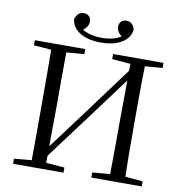

<svg xmlns="http://www.w3.org/2000/svg" viewBox="-98 -1023 1058 1114"><g transform="rotate(10 431.5 -466.0)"><path d="M432 -781C534 -781 601 -823 607 -889C599 -918 581 -932 556 -932C533 -932 515 -916 515 -890C515 -869 526 -851 545 -837C516 -818 478 -809 432 -809C386 -809 347 -818 318 -837C337 -850 349 -869 349 -890C349 -916 330 -932 308 -932C282 -932 265 -918 256 -889C262 -823 330 -781 432 -781ZM514 -698 623 -689 622 -648 429 -387 242 -136 244 -391C244 -492 244 -592 245 -690L350 -698V-728H53V-698L156 -690C157 -591 157 -491 157 -391V-337C157 -236 157 -137 156 -39L53 -30V0H350V-30L241 -39L242 -81L431 -334L622 -591L620 -343C620 -237 620 -137 618 -39L514 -30V0H811V-30L708 -39C705 -137 705 -237 705 -337V-391C705 -492 705 -592 708 -690L811 -698V-728H514Z"/></g></svg>

Font: Source Han Serif KR
Style: Regular
Weight: 400
Designer: Ryoko NISHIZUKA 西塚涼子 (kana & ideographs); Frank Grießhammer (Latin, Greek & Cyrillic); Wenlong ZHANG 张文龙 (bopomofo); San
Foundry: Adobe
Version: Version 2.001;hotconv 1.1.0;makeotfexe 2.6.0